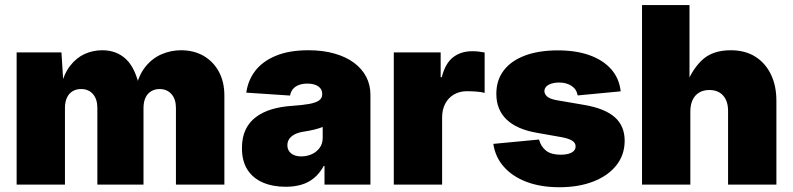

<svg xmlns="http://www.w3.org/2000/svg" viewBox="-20 -748 3213 778"><path d="M47.4 0V-535.6H229L237.8 -396H226.1Q238.8 -448.7 264.2 -481.4Q289.6 -514.2 323.2 -529.3Q356.9 -544.4 394.5 -544.4Q452.6 -544.4 491.2 -507.8Q529.8 -471.2 547.4 -385.3H528.8Q541 -442.4 569.1 -477.3Q597.2 -512.2 635 -528.3Q672.9 -544.4 713.4 -544.4Q765.6 -544.4 805.2 -521.5Q844.7 -498.5 866.9 -457.5Q889.2 -416.5 889.2 -360.4V0H692.9V-311Q692.9 -346.2 674.8 -366.7Q656.7 -387.2 626.5 -387.2Q606.9 -387.2 592 -377.9Q577.1 -368.7 569.3 -351.6Q561.5 -334.5 561.5 -311V0H374.5V-311Q374.5 -346.2 356.7 -366.7Q338.9 -387.2 308.6 -387.2Q288.1 -387.2 273.4 -377.9Q258.8 -368.7 251 -351.6Q243.2 -334.5 243.2 -311V0Z M1137.7 8.8Q1085.4 8.8 1045.4 -8.3Q1005.4 -25.4 982.9 -60.1Q960.4 -94.7 960.4 -147.9Q960.4 -192.4 975.6 -223.4Q990.7 -254.4 1018.1 -274.4Q1045.4 -294.4 1081.5 -305.2Q1117.7 -315.9 1160.2 -318.8Q1205.6 -321.8 1233.2 -326.9Q1260.7 -332 1273.2 -341.3Q1285.6 -350.6 1285.6 -365.7V-367.7Q1285.6 -380.9 1278.1 -390.1Q1270.5 -399.4 1257.1 -404.3Q1243.7 -409.2 1225.1 -409.2Q1206.5 -409.2 1191.7 -403.8Q1176.8 -398.4 1167.5 -387.7Q1158.2 -377 1155.3 -360.8L978 -372.6Q984.9 -422.9 1014.6 -461.4Q1044.4 -500 1098.4 -522.2Q1152.3 -544.4 1229.5 -544.4Q1288.1 -544.4 1334.7 -531.2Q1381.3 -518.1 1414.1 -493.9Q1446.8 -469.7 1463.9 -436.8Q1481 -403.8 1481 -364.3V0H1294.9V-75.7H1292Q1274.9 -44.9 1252.2 -26.4Q1229.5 -7.8 1200.9 0.5Q1172.4 8.8 1137.7 8.8ZM1201.2 -114.3Q1223.1 -114.3 1242.9 -123Q1262.7 -131.8 1275.1 -148.7Q1287.6 -165.5 1287.6 -189.9V-233.4Q1279.8 -230.5 1271.2 -227.8Q1262.7 -225.1 1252.9 -222.7Q1243.2 -220.2 1232.4 -218.3Q1221.7 -216.3 1209.5 -214.4Q1187.5 -210.9 1173.1 -203.1Q1158.7 -195.3 1151.6 -184.3Q1144.5 -173.3 1144.5 -159.7Q1144.5 -145 1151.9 -134.8Q1159.2 -124.5 1171.9 -119.4Q1184.6 -114.3 1201.2 -114.3Z M1575.7 0V-535.6H1765.6V-435.1H1770Q1784.2 -491.2 1815.9 -515.9Q1847.7 -540.5 1894 -540.5Q1907.2 -540.5 1919.7 -539.1Q1932.1 -537.6 1943.8 -535.2V-371.6Q1930.7 -375.5 1909.4 -377Q1888.2 -378.4 1871.6 -378.4Q1842.3 -378.4 1819.6 -365.2Q1796.9 -352.1 1784.2 -328.1Q1771.5 -304.2 1771.5 -272V0Z M2246.6 10.7Q2171.9 10.7 2114.5 -10.7Q2057.1 -32.2 2022 -71.8Q1986.8 -111.3 1979 -165L2164.1 -182.6Q2171.9 -153.8 2192.6 -137.5Q2213.4 -121.1 2251.5 -121.1Q2280.3 -121.1 2296.4 -129.9Q2312.5 -138.7 2312.5 -154.8Q2312.5 -169.4 2297.6 -178.5Q2282.7 -187.5 2251.5 -192.9L2154.8 -210Q2073.7 -224.1 2032.5 -263.9Q1991.2 -303.7 1991.2 -367.7Q1991.2 -423.3 2021.2 -462.6Q2051.3 -502 2107.2 -522.9Q2163.1 -543.9 2240.7 -543.9Q2314.9 -543.9 2369.9 -523.9Q2424.8 -503.9 2457 -467Q2489.3 -430.2 2495.1 -377.9L2320.8 -361.3Q2316.4 -386.7 2295.7 -400.1Q2274.9 -413.6 2246.1 -413.6Q2219.7 -413.6 2202.9 -404.3Q2186 -395 2186 -378.9Q2186 -366.7 2197.3 -356.7Q2208.5 -346.7 2236.8 -341.8L2347.7 -322.8Q2430.7 -308.6 2470.9 -273.2Q2511.2 -237.8 2511.2 -177.7Q2511.2 -120.6 2477.5 -78.1Q2443.8 -35.6 2384.3 -12.5Q2324.7 10.7 2246.6 10.7Z M2777.3 -295.4V0H2581.5V-727.5H2773.9V-395.5H2758.8Q2778.8 -459 2821.8 -501.7Q2864.7 -544.4 2940.9 -544.4Q2999 -544.4 3040.3 -518.6Q3081.5 -492.7 3103.8 -446.5Q3126 -400.4 3126 -340.3V0H2930.2V-298.3Q2930.2 -338.4 2910.2 -360.8Q2890.1 -383.3 2854 -383.3Q2830.6 -383.3 2813.2 -373Q2795.9 -362.8 2786.6 -343.3Q2777.3 -323.7 2777.3 -295.4Z"/></svg>

Font: Inter 20pt Black
Style: Regular
Weight: 900
Version: Version 4.001;git-66647c0bb